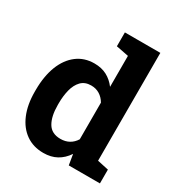

<svg xmlns="http://www.w3.org/2000/svg" viewBox="-180 -886 956 1021"><g transform="rotate(30 297.5 -376.0)"><path d="M234.3 10.3Q172.2 10.3 127.1 -21.5Q81.9 -53.2 57.4 -111.5Q32.8 -169.8 32.8 -249.4V-259.7Q32.8 -302.3 39.1 -339.3Q45.3 -376.3 57.5 -407.7Q81.8 -469.4 126.8 -503.8Q171.8 -538.1 233.5 -538.1Q277.4 -538.1 310.1 -520.8Q342.8 -503.4 366.7 -471.6V-661.7L290.3 -676.6V-761.7H366.7H508V-99.5L576.8 -84.7V0H385.5L374.8 -64.5Q350.1 -27.7 315.5 -8.7Q281 10.3 234.3 10.3ZM276 -99.8Q306.1 -99.8 328.9 -112.6Q351.8 -125.4 366.7 -149.6V-374.5Q352 -399.8 329.3 -413.9Q306.7 -428 277 -428Q238.6 -428 216 -404.6Q193.5 -381.2 183.8 -342.9Q174.1 -304.5 174.1 -259.7V-249.4Q174.1 -179.8 197.8 -139.8Q221.4 -99.8 276 -99.8Z"/></g></svg>

Font: Hanuman
Style: Regular
Weight: 400
Designer: Danh Hong
Foundry: Danh Hong
Version: Version 9.000